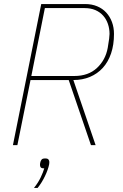

<svg xmlns="http://www.w3.org/2000/svg" viewBox="-20 -718 610 950"><path d="M66 0H44L184 -698H401Q434 -698 460.5 -687Q487 -676 505.5 -656Q524 -636 534 -609Q544 -582 544 -550Q544 -496 529.5 -453.5Q515 -411 488.5 -382Q462 -353 425 -337.5Q388 -322 343 -322L453 0H430L320 -322H131ZM348 -342Q417 -342 459.5 -381.5Q502 -421 513 -481Q518 -510 520 -526Q522 -542 522 -550Q522 -576 514 -599.5Q506 -623 490.5 -640.5Q475 -658 452 -668Q429 -678 398 -678H202L135 -342ZM204 66Q216 66 220 71.5Q224 77 224 82Q224 85 224 88Q224 91 223 96Q218 121 202.5 153.5Q187 186 166 212H148Q169 186 181.5 159.5Q194 133 199 115Q185 115 181.5 110Q178 105 178 99Q178 97 178 93.5Q178 90 180 83Q182 77 186 71.5Q190 66 204 66Z"/></svg>

Font: IBM Plex Sans Cond Thin
Style: Italic
Weight: 100
Width: 3
Italic angle: -11°
Designer: Mike Abbink, Paul van der Laan, Pieter van Rosmalen
Foundry: Bold Monday
Version: Version 1.3